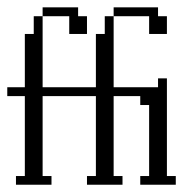

<svg xmlns="http://www.w3.org/2000/svg" viewBox="-20 -508 528 528"><path d="M23.9 0V-23.9H48.3V-243.7H0V-268.1H48.3V-414.6H72.8V-463.4H97.2V-268.1H243.7V-414.6H268.1V-463.4H292.5V-268.1H414.6V-292.5H439V-23.9H463.4V0H365.7V-23.9H390.1V-219.2H365.7V-243.7H292.5V-23.9H316.9V0H219.2V-23.9H243.7V-243.7H97.2V-23.9H121.6V0ZM170.4 -414.6V-463.4H97.2V-487.8H194.8V-463.4H219.2V-414.6ZM390.1 -414.6V-463.4H292.5V-487.8H414.6V-463.4H439V-414.6Z"/></svg>

Font: FS Mondwest Regular
Style: Regular
Weight: 400
Designer: NZWStudios2024
Foundry: https://fontstruct.com
Version: Version 1.0